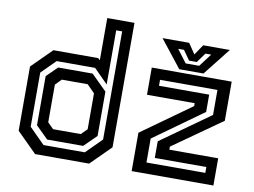

<svg xmlns="http://www.w3.org/2000/svg" viewBox="-80 -866 1299 983"><g transform="rotate(10 570.0 -375.0)"><path d="M439.5 0H158.5L55 -103V-437L158.5 -540H391.5L401.5 -530.5V-750H543V-103ZM393.5 -84H206.5L142.5 -147V-402.5L198 -457H377L457.5 -377.5V-147ZM371 -141.5 401.5 -172V-358.5L361.5 -399H227L196.5 -368V-172L227 -141.5ZM407.5 -53 488.5 -134V-696H457.5V-414.5L384.5 -488H184.5L112 -415.5V-134L193 -53ZM727.5 -56.5H1033.5V-87H765.5V-173.5L1021 -355.5V-485.5H722.5V-454.5H983.5V-364.5L727.5 -181ZM660.5 0V-199.5L918 -383.5V-398.5H670V-540H1085.5V-336.5L831.5 -157.5V-141.5H1085.5V0ZM810 -556 698 -698H836.5L873 -644L909.5 -698H1048L936 -556ZM837 -591H907.5L958 -658H928L892 -608H852L816.5 -658H786.5Z"/></g></svg>

Font: Tourney SemiBold
Style: Regular
Weight: 600
Version: Version 1.015